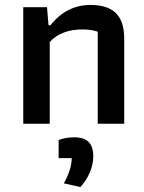

<svg xmlns="http://www.w3.org/2000/svg" viewBox="-20 -500 584 776"><path d="M74 -471H170L176 -398H184Q249 -480 346 -480Q415 -480 448.5 -447Q482 -414 482 -344V0H375V-372Q349 -381 314 -381Q227 -381 181 -330V0H74ZM238 241Q269 186 270 139H217V66Q245 55 280 55Q320 55 338.5 74Q357 93 357 132Q357 164 343 197Q329 230 305 256Z"/></svg>

Font: Athiti SemiBold
Style: Regular
Weight: 600
Designer: CadsonDemak Team
Foundry: CadsonDemak
Version: Version 1.032